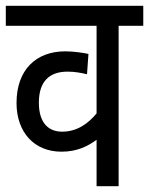

<svg xmlns="http://www.w3.org/2000/svg" viewBox="-20 -642 514 662"><path d="M474 -553V-622H0V-553H313V-251C284 -216 246 -188 194 -188C150 -188 114 -215 114 -288C114 -360 149 -395 213 -395C237 -395 259 -391 280 -386L285 -456C267 -460 233 -465 205 -465C104 -465 37 -401 37 -287C37 -186 98 -119 192 -119C246 -119 283 -138 313 -160V0H389V-553Z"/></svg>

Font: Noto Sans Condensed
Style: Italic
Weight: 400
Width: 3
Italic angle: -12°
Designer: Monotype Design Team
Foundry: Monotype Imaging Inc.
Version: Version 2.013